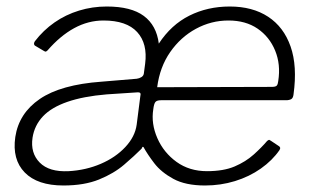

<svg xmlns="http://www.w3.org/2000/svg" viewBox="-20 -560 968 590"><path d="M475 -252Q462 -252 457.5 -246.5Q453 -241 451 -224Q444 -180 463.5 -135.5Q483 -91 522.5 -62.5Q562 -34 616 -34Q667 -34 701 -48.5Q735 -63 759.5 -85Q784 -107 801 -127Q806 -131 808 -130Q810 -129 813 -127L837 -111Q839 -110 840.5 -107Q842 -104 839 -99Q817 -67 781.5 -42Q746 -17 702 -3.5Q658 10 610 10Q550 10 512.5 -10.5Q475 -31 454 -58.5Q433 -86 421 -108Q419 -110 417.5 -108Q416 -106 415 -103Q393 -81 361.5 -54Q330 -27 284.5 -8.5Q239 10 175 10Q95 10 56 -30Q17 -70 27 -139Q38 -212 102.5 -256Q167 -300 292 -309L400 -318Q408 -319 414.5 -323Q421 -327 422 -334L426 -364Q434 -426 401.5 -461.5Q369 -497 298 -497Q251 -497 208 -473.5Q165 -450 126 -405Q122 -401 119.5 -401.5Q117 -402 114 -404L87 -420Q85 -422 84.5 -425Q84 -428 87 -433Q113 -467 147.5 -491Q182 -515 223 -527.5Q264 -540 308 -540Q383 -540 422 -511Q461 -482 468 -426Q506 -484 562 -512Q618 -540 686 -540Q756 -540 804 -508.5Q852 -477 873 -417Q894 -357 882 -270Q881 -261 877 -257Q873 -253 862 -252H475ZM682 -497Q629 -497 582 -471.5Q535 -446 503 -400Q471 -354 463 -292L815 -293Q827 -293 830.5 -297Q834 -301 835 -311Q843 -362 825.5 -404.5Q808 -447 771.5 -472Q735 -497 682 -497ZM411 -263Q413 -271 411 -274Q409 -277 399 -276L308 -270Q236 -264 187 -247Q138 -230 112 -202.5Q86 -175 80 -137Q73 -90 102 -60.5Q131 -31 191 -34Q244 -37 289.5 -56.5Q335 -76 365 -108Q395 -140 400 -177L411 -263Z"/></svg>

Font: Libre Franklin ExtraLight
Style: Italic
Weight: 250
Italic angle: -8°
Designer: Pablo Impallari, Rodrigo Fuenzalida, Nhung Nguyen
Foundry: Impallari Type
Version: Version 3.000